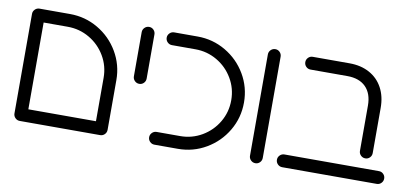

<svg xmlns="http://www.w3.org/2000/svg" viewBox="-55 -696 1883 873"><g transform="rotate(10 886.0 -259.5)"><path d="M37.8 -489.3H96.7V-29.6H37.8ZM467.8 -29.6H408.9V-259.3Q408.9 -313.7 381.9 -359.6Q354.8 -405.6 308.7 -432.6Q262.6 -459.6 208.1 -459.6H67.4Q55.2 -459.6 46.5 -468.3Q37.8 -477 37.8 -489.3Q37.8 -501.1 46.5 -509.8Q55.2 -518.5 67.4 -518.5H208.1Q278.5 -518.5 338.1 -483.5Q397.8 -448.5 432.8 -388.9Q467.8 -329.3 467.8 -259.3ZM37.8 -29.6Q37.8 -41.5 46.5 -50.2Q55.2 -58.9 67.4 -58.9H438.5Q450.7 -58.9 459.3 -50.2Q467.8 -41.5 467.8 -29.6Q467.8 -17.4 459.3 -8.7Q450.7 0 438.5 0H67.4Q55.2 0 46.5 -8.7Q37.8 -17.4 37.8 -29.6Z M543.3 -290V-493.7Q543.3 -505.9 552 -514.6Q560.7 -523.3 573 -523.3Q585.2 -523.3 593.7 -514.6Q602.2 -505.9 602.2 -493.7V-290Q602.2 -277.8 593.7 -269.1Q585.2 -260.4 573 -260.4Q560.7 -260.4 552 -269.1Q543.3 -277.8 543.3 -290Z M659.6 -29.6Q659.6 -41.5 668.3 -50.2Q677 -58.9 689.3 -58.9H797.4Q851.9 -58.9 898 -85.9Q944.1 -113 971.1 -158.9Q998.1 -204.8 998.1 -259.3Q998.1 -313.7 971.1 -359.6Q944.1 -405.6 898 -432.6Q851.9 -459.6 797.4 -459.6H689.3Q677 -459.6 668.3 -468.3Q659.6 -477 659.6 -489.3Q659.6 -501.1 668.3 -509.8Q677 -518.5 689.3 -518.5H797.4Q867.8 -518.5 927.4 -483.5Q987 -448.5 1022 -389.1Q1057 -329.6 1057 -259.3Q1057 -188.9 1022 -129.4Q987 -70 927.4 -35Q867.8 0 797.4 0H689.3Q677 0 668.3 -8.7Q659.6 -17.4 659.6 -29.6Z M1125.9 -26.3V-493.7Q1125.9 -505.9 1134.6 -514.6Q1143.3 -523.3 1155.6 -523.3Q1167.8 -523.3 1176.3 -514.6Q1184.8 -505.9 1184.8 -493.7V-26.3Q1184.8 -14.1 1176.3 -5.4Q1167.8 3.3 1155.6 3.3Q1143.3 3.3 1134.6 -5.4Q1125.9 -14.1 1125.9 -26.3Z M1614.4 -134.8V-343.3Q1614.4 -398.9 1584.3 -429.3Q1554.1 -459.6 1498.9 -459.6H1328.9Q1316.7 -459.6 1308.1 -468.3Q1299.6 -477 1299.6 -489.3Q1299.6 -501.1 1308.1 -509.8Q1316.7 -518.5 1328.9 -518.5H1498.9Q1551.5 -518.5 1590.9 -497Q1630.4 -475.6 1651.9 -435.9Q1673.3 -396.3 1673.3 -343.3V-134.8Q1673.3 -122.6 1664.8 -113.9Q1656.3 -105.2 1644.1 -105.2Q1631.9 -105.2 1623.1 -113.9Q1614.4 -122.6 1614.4 -134.8ZM1249.6 -29.6Q1249.6 -41.5 1258.3 -50.2Q1267 -58.9 1279.3 -58.9H1715.6Q1727.8 -58.9 1736.3 -50.2Q1744.8 -41.5 1744.8 -29.6Q1744.8 -17.4 1736.3 -8.7Q1727.8 0 1715.6 0H1279.3Q1267 0 1258.3 -8.7Q1249.6 -17.4 1249.6 -29.6Z"/></g></svg>

Font: 26F Galaxy Hebrew Medium
Style: Regular
Weight: 500
Designer: C₂₉H₂₅N₃O₅
Version: Version 1.000